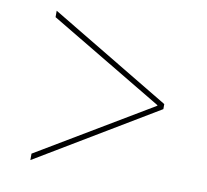

<svg xmlns="http://www.w3.org/2000/svg" viewBox="-65 -643 730 676"><g transform="rotate(10 300.0 -305.0)"><path d="M85 -38 515 -296V-314L85 -572V-549L492 -306V-304L85 -61Z"/></g></svg>

Font: IBM Plex Sans Thai Looped Thin
Style: Regular
Weight: 100
Designer: Mike Abbink, Paul van der Laan, Pieter van Rosmalen, Ben Mitchell, Mark Frömberg
Foundry: Bold Monday
Version: Version 1.1